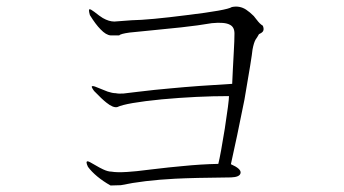

<svg xmlns="http://www.w3.org/2000/svg" viewBox="-20 -659 1040 581"><path d="M377.9 -597.7 326.2 -593.8Q309.6 -593.8 291 -604.5Q281.2 -610.4 265.6 -623Q253.9 -631.8 251 -630.9Q247.1 -630.9 252 -613.3Q269.5 -585 284.2 -570.3Q300.8 -552.7 315.4 -551.8H340.8Q343.8 -556.6 372.1 -560.5Q389.6 -562.5 441.4 -567.4Q498 -573.2 528.3 -576.2Q581.1 -582 621.1 -588.9Q660.2 -592.8 675.8 -584Q689.5 -577.1 689.5 -557.6Q689.5 -537.1 687.5 -502.9Q686.5 -484.4 684.6 -448.2L682.6 -405.3Q578.1 -399.4 496.1 -391.6Q450.2 -387.7 394.5 -380.9Q363.3 -377 353.5 -376Q338.9 -375 330.1 -377Q320.3 -377 305.7 -381.8Q297.9 -384.8 281.2 -391.6Q263.7 -399.4 259.8 -398.4Q253.9 -398.4 264.6 -383.8Q289.1 -358.4 301.8 -348.6Q322.3 -332 335 -335Q361.3 -347.7 469.7 -358.4Q577.1 -368.2 672.9 -368.2Q672.9 -351.6 660.2 -269.5Q647.5 -190.4 640.6 -163.1Q587.9 -162.1 530.3 -156.2Q496.1 -153.3 439.5 -146.5Q385.7 -139.6 365.2 -138.7Q333 -136.7 317.4 -139.6Q306.6 -139.6 292 -146.5Q283.2 -150.4 266.6 -160.2Q249 -170.9 245.1 -170.9Q238.3 -170.9 246.1 -154.3Q256.8 -139.6 274.4 -125Q292 -110.4 314.5 -97.7L345.7 -98.6Q415 -113.3 509.8 -118.2Q566.4 -121.1 675.8 -122.1H678.7Q706.1 -123 708 -135.7Q710 -148.4 678.7 -162.1Q696.3 -240.2 719.7 -357.4Q742.2 -487.3 744.1 -508.8Q748 -530.3 753.9 -540Q757.8 -544.9 763.7 -555.7Q774.4 -560.5 776.4 -565.4Q779.3 -571.3 775.4 -581.1Q765.6 -586.9 755.9 -600.6Q761.7 -592.8 748 -610.4Q736.3 -622.1 724.6 -629.9Q705.1 -642.6 681.6 -637.7Q667 -627.9 545.9 -613.3Q431.6 -598.6 377.9 -597.7Z"/></svg>

Font: Batang
Style: Regular
Weight: 400
Version: Version 2.21